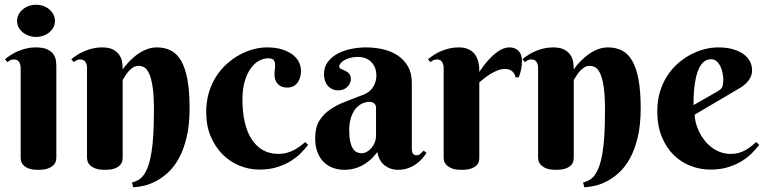

<svg xmlns="http://www.w3.org/2000/svg" viewBox="-20 -706 3216 807"><path d="M216.8 -43.9Q216.8 -37.6 214.6 -28.6Q212.4 -19.5 204.3 -11.5Q196.3 -3.4 181.2 2.2Q166 7.8 140.1 7.8Q114.3 7.8 99.6 1.7Q85 -4.4 77.6 -12.7Q70.3 -21 68.6 -29.8Q66.9 -38.6 66.9 -43.9V-420.9Q66.9 -435.1 60.3 -445.6Q53.7 -456.1 38.1 -456.1Q29.8 -456.1 23.9 -453.1Q18.1 -450.2 11.2 -444.8L1 -457Q12.2 -466.3 26.1 -475.3Q40 -484.4 56.2 -491.2Q72.3 -498 90.8 -502.4Q109.4 -506.8 129.9 -506.8Q161.6 -506.8 179.2 -498.3Q196.8 -489.7 205.1 -477.3Q213.4 -464.8 215.1 -450.7Q216.8 -436.5 216.8 -425.8ZM51.8 -618.2Q51.8 -631.8 57.9 -644.3Q64 -656.7 75 -666Q85.9 -675.3 100.3 -680.7Q114.7 -686 131.8 -686Q148.4 -686 162.8 -680.7Q177.2 -675.3 188 -666Q198.7 -656.7 204.8 -644.3Q210.9 -631.8 210.9 -618.2Q210.9 -604 204.8 -591.8Q198.7 -579.6 188 -570.6Q177.2 -561.5 162.8 -556.2Q148.4 -550.8 131.8 -550.8Q114.7 -550.8 100.3 -556.2Q85.9 -561.5 75 -570.6Q64 -579.6 57.9 -591.8Q51.8 -604 51.8 -618.2Z M627 -243.2Q627 -304.7 621.3 -341.6Q615.7 -378.4 606.4 -397.7Q597.2 -417 585.9 -423.1Q574.7 -429.2 563 -429.2Q548.8 -429.2 537.8 -421.6Q526.9 -414.1 518.8 -404.3Q510.7 -394.5 505.1 -384.8Q499.5 -375 495.6 -370.1V-43.9Q495.6 -37.6 493.7 -28.6Q491.7 -19.5 484.1 -11.5Q476.6 -3.4 461.7 2.2Q446.8 7.8 420.9 7.8Q395 7.8 380.1 1.7Q365.2 -4.4 357.4 -12.7Q349.6 -21 347.7 -29.8Q345.7 -38.6 345.7 -43.9V-420.9Q345.7 -435.1 339.1 -445.6Q332.5 -456.1 316.9 -456.1Q308.6 -456.1 302.7 -453.1Q296.9 -450.2 290 -444.8L279.8 -457Q291 -466.3 304.9 -475.3Q318.8 -484.4 335 -491.2Q351.1 -498 369.6 -502.4Q388.2 -506.8 408.7 -506.8Q440.4 -506.8 458 -496.3Q475.6 -485.8 483.9 -471.2Q492.2 -456.5 493.9 -440.7Q495.6 -424.8 495.6 -414.1Q513.7 -439.9 536.6 -460.4Q545.9 -469.2 557.4 -477.5Q568.8 -485.8 581.8 -492.4Q594.7 -499 609.1 -502.9Q623.5 -506.8 638.7 -506.8Q671.9 -506.8 697.5 -494.1Q723.1 -481.4 740.7 -451.7Q758.3 -421.9 767.6 -372.8Q776.9 -323.7 776.9 -251Q776.9 -180.2 764.2 -127.9Q751.5 -75.7 731 -39.1Q710.4 -2.4 684.6 20.8Q658.7 43.9 632.3 57.1Q606 70.3 581.8 75.4Q557.6 80.6 540 81.1L534.7 61Q549.3 57.6 561.8 50.3Q574.2 43 584.5 28.8Q594.7 14.6 602.5 -7.1Q610.4 -28.8 616 -61.5Q621.6 -94.2 624.3 -138.9Q627 -183.6 627 -243.2Z M1188 -337.9Q1172.9 -337.9 1162.6 -342.5Q1152.3 -347.2 1146 -355Q1139.6 -362.8 1136.7 -372.3Q1133.8 -381.8 1133.8 -392.1Q1133.8 -405.3 1135.5 -417.5Q1137.2 -429.7 1136 -439.5Q1134.8 -449.2 1128.4 -455.1Q1122.1 -460.9 1106 -460.9Q1088.9 -460.9 1069.8 -451.2Q1050.8 -441.4 1035.2 -420.4Q1019.5 -399.4 1009.3 -366.5Q999 -333.5 999 -287.1Q999 -235.8 1008.5 -193.6Q1018.1 -151.4 1037.1 -121.6Q1056.2 -91.8 1084.5 -75.4Q1112.8 -59.1 1150.9 -59.1Q1168 -59.1 1183.3 -63Q1198.7 -66.9 1212.4 -73.7Q1226.1 -80.6 1238.5 -89.6Q1251 -98.6 1262.7 -108.9L1274.9 -97.2Q1263.7 -82 1246.1 -64Q1228.5 -45.9 1203.6 -30Q1178.7 -14.2 1145.5 -3.7Q1112.3 6.8 1069.8 6.8Q1027.3 6.8 987.1 -9.5Q946.8 -25.9 915.5 -57.1Q884.3 -88.4 865.5 -133.1Q846.7 -177.7 846.7 -234.9Q846.7 -279.3 857.9 -316.7Q869.1 -354 888.4 -384.3Q907.7 -414.6 933.3 -437.5Q959 -460.4 987.3 -475.8Q1015.6 -491.2 1045.2 -499Q1074.7 -506.8 1102.1 -506.8Q1138.2 -506.8 1165 -498.5Q1191.9 -490.2 1209.7 -476.6Q1227.5 -462.9 1236.3 -445.1Q1245.1 -427.2 1245.1 -408.2Q1245.1 -394 1241.5 -381.1Q1237.8 -368.2 1230.7 -358.6Q1223.6 -349.1 1212.9 -343.5Q1202.1 -337.9 1188 -337.9Z M1560.5 -252.9Q1560.5 -265.1 1552.7 -271.5Q1544.9 -277.8 1532.7 -277.8Q1515.6 -277.8 1500.2 -270Q1484.9 -262.2 1473.1 -247.1Q1461.4 -231.9 1454.6 -209.7Q1447.8 -187.5 1447.8 -158.2Q1447.8 -129.9 1451.9 -111.3Q1456.1 -92.8 1463.1 -81.8Q1470.2 -70.8 1479.5 -66.4Q1488.8 -62 1499 -62Q1511.7 -62 1522.9 -68.6Q1534.2 -75.2 1542.5 -85.4Q1550.8 -95.7 1555.7 -108.4Q1560.5 -121.1 1560.5 -133.8ZM1482.9 -466.8Q1466.3 -466.8 1452.1 -462.9Q1438 -459 1427.7 -453.1Q1417.5 -447.3 1411.6 -440.2Q1405.8 -433.1 1405.8 -426.8Q1405.8 -419.4 1413.3 -416.3Q1420.9 -413.1 1430.2 -408.9Q1439.5 -404.8 1447 -397.2Q1454.6 -389.6 1454.6 -374Q1454.6 -363.8 1450.4 -355.2Q1446.3 -346.7 1439.2 -340.1Q1432.1 -333.5 1422.6 -329.8Q1413.1 -326.2 1402.8 -326.2Q1375.5 -326.2 1358.6 -344.7Q1341.8 -363.3 1341.8 -394Q1341.8 -423.8 1357.4 -445.1Q1373 -466.3 1398.2 -480Q1423.3 -493.7 1455.1 -500.2Q1486.8 -506.8 1518.6 -506.8Q1556.6 -506.8 1591.3 -498.5Q1626 -490.2 1652.6 -472.2Q1679.2 -454.1 1695.1 -426.3Q1710.9 -398.4 1710.9 -358.9V-83Q1710.9 -78.6 1711.4 -73.2Q1711.9 -67.9 1713.9 -63.5Q1715.8 -59.1 1719.7 -56.2Q1723.6 -53.2 1731 -53.2Q1739.7 -53.2 1747.3 -59.8Q1754.9 -66.4 1760.7 -73.2L1772.9 -63Q1765.6 -52.7 1755.4 -40.5Q1745.1 -28.3 1730.5 -17.6Q1715.8 -6.8 1696.3 0.5Q1676.8 7.8 1651.9 7.8Q1621.1 7.8 1597.2 -10.5Q1573.2 -28.8 1565.9 -66.9Q1550.3 -45.9 1533.4 -31.7Q1516.6 -17.6 1499 -8.8Q1481.4 0 1463.6 3.9Q1445.8 7.8 1427.7 7.8Q1404.3 7.8 1382.3 0.5Q1360.4 -6.8 1343 -22.7Q1325.7 -38.6 1315.2 -64Q1304.7 -89.4 1304.7 -126Q1304.7 -170.4 1322.3 -198.7Q1339.8 -227.1 1368.4 -246.3Q1397 -265.6 1433.3 -279.3Q1469.7 -293 1507.8 -308.1Q1536.1 -319.3 1549.1 -341.6Q1562 -363.8 1562 -387.2Q1562 -423.3 1540.8 -445.1Q1519.5 -466.8 1482.9 -466.8Z M1994.6 -403.8Q2013.2 -432.1 2034.2 -455.1Q2043 -464.8 2053.2 -474.1Q2063.5 -483.4 2074.5 -490.7Q2085.4 -498 2097.2 -502.4Q2108.9 -506.8 2120.6 -506.8Q2145.5 -506.8 2159.7 -491.9Q2173.8 -477.1 2173.8 -450.2Q2173.8 -433.6 2171.1 -418.2Q2168.5 -402.8 2160.6 -380.9H2147Q2144 -396 2133.3 -406Q2122.6 -416 2102.1 -416Q2086.9 -416 2072.3 -410.4Q2057.6 -404.8 2043.7 -396.5Q2029.8 -388.2 2017.3 -378.4Q2004.9 -368.7 1994.6 -359.9V-43Q1994.6 -36.6 1992.7 -27.8Q1990.7 -19 1983.2 -11.2Q1975.6 -3.4 1960.7 2.2Q1945.8 7.8 1919.9 7.8Q1894 7.8 1879.2 1.7Q1864.3 -4.4 1856.4 -12.7Q1848.6 -21 1846.7 -29.8Q1844.7 -38.6 1844.7 -43.9V-420.9Q1844.7 -435.1 1838.1 -445.6Q1831.5 -456.1 1815.9 -456.1Q1807.6 -456.1 1801.8 -453.1Q1795.9 -450.2 1789.1 -444.8L1778.8 -457Q1790 -466.3 1804 -475.3Q1817.9 -484.4 1834 -491.2Q1850.1 -498 1868.7 -502.4Q1887.2 -506.8 1907.7 -506.8Q1928.7 -506.8 1943.6 -501.2Q1958.5 -495.6 1968 -486.6Q1977.5 -477.5 1982.9 -466.3Q1988.3 -455.1 1991 -443.6Q1993.7 -432.1 1994.1 -421.6Q1994.6 -411.1 1994.6 -403.8Z M2522.9 -243.2Q2522.9 -304.7 2517.3 -341.6Q2511.7 -378.4 2502.4 -397.7Q2493.2 -417 2481.9 -423.1Q2470.7 -429.2 2459 -429.2Q2444.8 -429.2 2433.8 -421.6Q2422.9 -414.1 2414.8 -404.3Q2406.7 -394.5 2401.1 -384.8Q2395.5 -375 2391.6 -370.1V-43.9Q2391.6 -37.6 2389.6 -28.6Q2387.7 -19.5 2380.1 -11.5Q2372.6 -3.4 2357.7 2.2Q2342.8 7.8 2316.9 7.8Q2291 7.8 2276.1 1.7Q2261.2 -4.4 2253.4 -12.7Q2245.6 -21 2243.7 -29.8Q2241.7 -38.6 2241.7 -43.9V-420.9Q2241.7 -435.1 2235.1 -445.6Q2228.5 -456.1 2212.9 -456.1Q2204.6 -456.1 2198.7 -453.1Q2192.9 -450.2 2186 -444.8L2175.8 -457Q2187 -466.3 2200.9 -475.3Q2214.8 -484.4 2231 -491.2Q2247.1 -498 2265.6 -502.4Q2284.2 -506.8 2304.7 -506.8Q2336.4 -506.8 2354 -496.3Q2371.6 -485.8 2379.9 -471.2Q2388.2 -456.5 2389.9 -440.7Q2391.6 -424.8 2391.6 -414.1Q2409.7 -439.9 2432.6 -460.4Q2441.9 -469.2 2453.4 -477.5Q2464.8 -485.8 2477.8 -492.4Q2490.7 -499 2505.1 -502.9Q2519.5 -506.8 2534.7 -506.8Q2567.9 -506.8 2593.5 -494.1Q2619.1 -481.4 2636.7 -451.7Q2654.3 -421.9 2663.6 -372.8Q2672.9 -323.7 2672.9 -251Q2672.9 -180.2 2660.2 -127.9Q2647.5 -75.7 2627 -39.1Q2606.4 -2.4 2580.6 20.8Q2554.7 43.9 2528.3 57.1Q2502 70.3 2477.8 75.4Q2453.6 80.6 2436 81.1L2430.7 61Q2445.3 57.6 2457.8 50.3Q2470.2 43 2480.5 28.8Q2490.7 14.6 2498.5 -7.1Q2506.3 -28.8 2512 -61.5Q2517.6 -94.2 2520.3 -138.9Q2522.9 -183.6 2522.9 -243.2Z M2899.9 -224.1Q2899.9 -208.5 2904.5 -190.2Q2909.2 -171.9 2918 -153.3Q2926.8 -134.8 2939.7 -117.9Q2952.6 -101.1 2969.5 -87.9Q2986.3 -74.7 3006.8 -66.9Q3027.3 -59.1 3051.8 -59.1Q3068.8 -59.1 3083.5 -63Q3098.1 -66.9 3110.8 -73.7Q3123.5 -80.6 3135.3 -89.6Q3147 -98.6 3158.7 -108.9L3170.9 -97.2Q3159.7 -82 3142.1 -64Q3124.5 -45.9 3099.6 -30Q3074.7 -14.2 3041.5 -3.7Q3008.3 6.8 2965.8 6.8Q2923.3 6.8 2883.1 -8.5Q2842.8 -23.9 2811.5 -54.7Q2780.3 -85.4 2761.5 -131.3Q2742.7 -177.2 2742.7 -238.8Q2742.7 -283.2 2753.9 -320.3Q2765.1 -357.4 2784.4 -387.2Q2803.7 -417 2829.3 -439.5Q2855 -461.9 2883.3 -476.8Q2911.6 -491.7 2941.2 -499.3Q2970.7 -506.8 2998 -506.8Q3034.2 -506.8 3061 -499Q3087.9 -491.2 3105.7 -478Q3123.5 -464.8 3132.3 -447.5Q3141.1 -430.2 3141.1 -411.1Q3141.1 -388.2 3127.9 -369.9Q3114.7 -351.6 3092.8 -337.9ZM2998 -323.2Q3004.4 -327.1 3008.5 -330.8Q3012.7 -334.5 3015.1 -339.6Q3017.6 -344.7 3018.8 -352.3Q3020 -359.9 3020 -371.1Q3020 -383.3 3017.3 -398.2Q3014.6 -413.1 3008.3 -426.3Q3002 -439.5 2992.2 -448.2Q2982.4 -457 2968.8 -457Q2951.2 -457 2938.7 -446.5Q2926.3 -436 2918.2 -419.4Q2910.2 -402.8 2905.5 -381.6Q2900.9 -360.4 2898.4 -338.9Q2896 -317.4 2895.5 -297.6Q2895 -277.8 2895 -264.2Z"/></svg>

Font: Berkshire Swash
Style: Regular
Weight: 400
Designer: Astigmatic (AOETI)
Foundry: Astigmatic (AOETI)
Version: Version 1.001